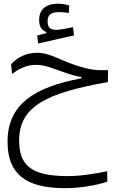

<svg xmlns="http://www.w3.org/2000/svg" viewBox="-20 -693 626 1018"><path d="M324.7 304.7C403.8 304.7 496.1 289.1 548.8 270L548.3 214.8C490.2 227.1 412.1 240.7 335.9 240.7C135.7 240.7 81.5 175.3 81.5 50.8C81.5 -131.3 231.9 -201.2 551.8 -257.8L553.2 -321.3C482.9 -319.3 457.5 -323.7 396 -342.3C306.2 -369.1 246.6 -413.1 177.7 -413.1C123.5 -413.1 75.2 -393.1 38.6 -352.1L44.4 -300.8C78.6 -328.1 121.6 -349.1 170.4 -349.1C221.7 -349.1 259.3 -329.6 318.4 -310.1C365.7 -293.9 385.3 -289.1 411.6 -284.7V-277.8C163.1 -231.4 20 -140.6 20 58.1C20 225.6 111.3 304.7 324.7 304.7ZM182.1 -462.4 372.6 -505.4 366.7 -548.8C336.4 -543 300.8 -534.7 279.3 -534.7C246.1 -534.7 232.4 -546.4 232.4 -581.1C232.4 -612.8 248.5 -628.9 294.9 -628.9C312.5 -628.9 328.1 -626.5 344.7 -624L347.2 -663.6C328.6 -669.9 309.6 -673.3 285.6 -673.3C225.1 -673.3 187.5 -643.6 187.5 -587.4C187.5 -553.2 199.7 -532.2 225.6 -523.4V-517.1L177.2 -504.9Z"/></svg>

Font: Cascadia Mono Light
Style: Regular
Weight: 300
Monospace: yes
Designer: Aaron Bell
Foundry: Saja Typeworks
Version: Version 2404.023